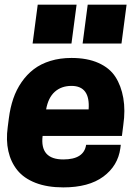

<svg xmlns="http://www.w3.org/2000/svg" viewBox="-20 -792 596 825"><path d="M309.1 -772 287.1 -605H120.1L142.1 -772ZM523.9 -772 502 -605H335L356.9 -772ZM503.9 -208H163.1Q150.9 -106.9 252 -106.9Q340.8 -106.9 350.1 -169.9H499L497.1 -154.8Q486.8 -79.6 424.1 -33.2Q361.3 13.2 252 13.2Q183.1 13.2 132.8 -6.3Q82.5 -25.9 54.4 -60.8Q26.4 -95.7 15.9 -142.6Q5.4 -189.5 13.2 -246.1L18.1 -284.2Q23.9 -329.6 37.1 -368.2Q50.3 -406.7 72.8 -439.2Q95.2 -471.7 125.2 -494.6Q155.3 -517.6 196.5 -530.3Q237.8 -543 287.1 -543Q355 -543 403.1 -521.5Q451.2 -500 475.8 -461.9Q500.5 -423.8 509.8 -370.8Q519 -317.9 509.8 -254.9ZM287.1 -422.9Q243.7 -422.9 215.3 -397.5Q187 -372.1 178.2 -321.8H360.8Q368.2 -422.9 287.1 -422.9Z"/></svg>

Font: Cooper Hewitt
Style: Bold Italic
Weight: 712
Designer: Village Type and Design LLC
Foundry: Cooper Hewitt Smithsonian Design Museum
Version: 1.000